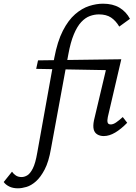

<svg xmlns="http://www.w3.org/2000/svg" viewBox="-154 -731 739 1040"><path d="M-57 289Q-84 289 -103.5 279.5Q-123 270 -134 255L-89 199Q-80 212 -67.5 220Q-55 228 -37 228Q-22 228 -6.5 219Q9 210 23.5 182Q38 154 48 95L140 -417Q157 -507 186.5 -564.5Q216 -622 253 -654Q290 -686 329 -698.5Q368 -711 404 -711Q457 -711 493 -689.5Q529 -668 550 -629L492 -587Q473 -619 447.5 -636Q422 -653 382 -653Q357 -653 332.5 -644Q308 -635 286 -611.5Q264 -588 246 -545Q228 -502 216 -436L122 75Q110 145 88 187Q66 229 40.5 251.5Q15 274 -10.5 281.5Q-36 289 -57 289ZM42 -358 52 -404 503 -410 486 -350ZM408 6Q388 6 373 -3Q358 -12 353.5 -30.5Q349 -49 355 -79L428 -387L503 -410L430 -97Q426 -78 429 -67.5Q432 -57 446 -57Q459 -57 474.5 -67.5Q490 -78 511 -97L535 -66Q502 -32 470 -13Q438 6 408 6Z"/></svg>

Font: Ysabeau Office Medium
Style: Italic
Weight: 500
Italic angle: -12°
Designer: Christian Thalmann (Catharsis Fonts)
Version: Version 2.001;gftools[0.9.30]; featfreeze: tnum,lnum,ss02